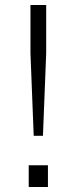

<svg xmlns="http://www.w3.org/2000/svg" viewBox="-20 -749 306 769"><path d="M115 -205 102 -536V-729H165V-536L152 -205ZM95 0V-87H172V0Z"/></svg>

Font: BDO Grotesk Light
Style: Regular
Weight: 300
Designer: Deni Anggara
Foundry: Lokal Container
Version: Version 2.000